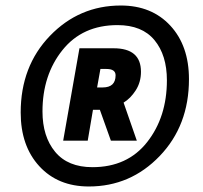

<svg xmlns="http://www.w3.org/2000/svg" viewBox="-20 -713 735 696"><path d="M302 -37Q190 -37 122.5 -110.5Q55 -184 55 -305Q55 -473 161 -583Q267 -693 418 -693Q530 -693 597.5 -620Q665 -547 665 -426Q665 -258 559 -147.5Q453 -37 302 -37ZM406 -622Q279 -622 206.5 -531.5Q134 -441 134 -309Q134 -218 180 -162.5Q226 -107 315 -107Q442 -107 513.5 -198Q585 -289 585 -422Q585 -513 540 -567.5Q495 -622 406 -622ZM476 -203H382L342 -315H317L298 -203H209L268 -538H392Q491 -538 491 -453Q491 -415 472 -385.5Q453 -356 428 -341ZM366 -463H344L332 -396H352Q399 -396 399 -440Q399 -463 366 -463Z"/></svg>

Font: Cabin
Style: Bold Italic
Weight: 700
Designer: Pablo Impallari
Foundry: Pablo Impallari. www.impallari.com Igino Marini. www.ikern.com
Version: Version 1.005